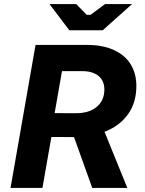

<svg xmlns="http://www.w3.org/2000/svg" viewBox="-20 -920 711 940"><path d="M154 -700H407.2Q483.8 -700 538.2 -674.8Q592.6 -649.6 620.1 -604.6Q647.6 -559.6 647.6 -499.2Q647.6 -418.4 607.5 -361.8Q567.4 -305.2 497.5 -277.1Q427.6 -249 338.6 -249L172.4 -249.4L193.2 -366.2L350.6 -365.8Q416 -365.4 453.5 -396.6Q491 -427.8 491 -482.4Q491 -509.6 478.5 -529.8Q466 -550 441.6 -560.9Q417.2 -571.8 383 -571.8H251L290 -609L236.8 -305.2L238.2 -287.6L187.8 0H31.6ZM337 -264 486.4 -287.8 603.4 0H431.6ZM222.4 -900H353L405 -847.2H423L494.2 -900H626.4L483 -771.8H319.4Z"/></svg>

Font: Fixel Italic Variable 20240409 Display Thin
Style: Italic
Weight: 100
Italic angle: -10°
Designer: AlfaBravo + MacPaw
Foundry: Kyrylo Tkachov, Marchela Mozhyna, Serhii Makarenko, Maria Weinstein, Zakhar Kryvoshyya
Version: Version 1.211;Glyphs 3.2 (3225)